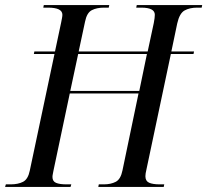

<svg xmlns="http://www.w3.org/2000/svg" viewBox="-45 -734 814 754"><path d="M-25 0 -22 -10H-3Q26 -10 45.5 -20Q65 -30 72 -64L169 -522H88L90 -532H171L195 -645Q197 -655 198.5 -663Q200 -671 200 -676Q200 -704 144 -704H125L127 -714H384L382 -704H363Q335 -704 315.5 -694Q296 -684 289 -649L264 -532H535L559 -644Q561 -655 562 -662.5Q563 -670 563 -676Q563 -704 510 -704H490L492 -714H749L747 -704H729Q700 -704 680 -693Q660 -682 651 -642L628 -532H717L715 -522H626L530 -68Q528 -60 527 -53.5Q526 -47 526 -42Q526 -23 540.5 -16.5Q555 -10 582 -10H600L598 0H341L343 -10H363Q390 -10 409.5 -20Q429 -30 436 -65L499 -367H229L165 -64Q164 -58 162.5 -51Q161 -44 161 -39Q161 -22 175 -16Q189 -10 216 -10H235L232 0ZM231 -377H502L532 -522H262Z"/></svg>

Font: Noto Serif Display Condensed
Style: Italic
Weight: 400
Width: 3
Italic angle: -12°
Designer: Monotype Design Team
Foundry: Monotype Imaging Inc.
Version: Version 2.009